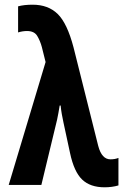

<svg xmlns="http://www.w3.org/2000/svg" viewBox="-20 -787 540 817"><path d="M425 10Q457 10 484 2V-115Q469 -109 450 -109Q413 -109 398 -166L293 -585Q266 -688 225.5 -727.5Q185 -767 119 -767Q82 -767 57 -760V-649Q76 -655 95 -655Q126 -655 138.5 -634Q151 -613 158 -587L174 -523L17 0H156L223 -278Q226 -291 228.5 -306Q231 -321 234 -338H238Q240 -318 243 -301.5Q246 -285 250 -266L278 -136Q295 -56 329.5 -23Q364 10 425 10Z"/></svg>

Font: Noto Sans Mono Condensed Extra
Style: Regular
Weight: 800
Width: 3
Designer: Monotype Design Team
Foundry: Monotype Imaging Inc.
Version: Version 1.900